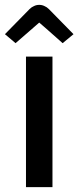

<svg xmlns="http://www.w3.org/2000/svg" viewBox="-37 -773 323 793"><path d="M179.7 0Q179.7 -134.8 179.7 -539.1Q166 -539.1 125 -539.1Q111.3 -539.1 70.3 -539.1Q70.3 -404.3 70.3 0Q97.7 0 179.7 0ZM266.6 -631.8Q241.2 -658.2 165 -735.4Q156.2 -744.1 146.5 -748Q136.7 -752.9 125 -752.9Q113.3 -752.9 103.5 -748Q93.8 -744.1 85 -735.4Q50.8 -700.2 -16.6 -631.8Q-5.9 -623 27.3 -594.7Q51.8 -616.2 125 -679.7Q149.4 -659.2 221.7 -594.7Q233.4 -604.5 266.6 -631.8Z"/></svg>

Font: DaxlinePro-Medium
Style: Medium
Weight: 400
Designer: Hans Reichel
Version: Version 7.502; 2006